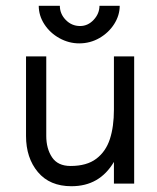

<svg xmlns="http://www.w3.org/2000/svg" viewBox="-20 -635 544 664"><path d="M70 -165V-440H140V-165Q140 -121 160 -91Q180 -61 224 -61Q280 -61 313 -86Q346 -111 360 -154Q374 -197 374 -256V-440H444V0H374V-75Q349 -33 312.5 -12Q276 9 227 9Q152 9 111 -40Q70 -89 70 -165ZM254 -485Q218 -485 185.5 -503Q153 -521 133.5 -551Q114 -581 114 -615H187Q187 -587 207.5 -566Q228 -545 257 -545Q284 -545 304 -566.5Q324 -588 324 -615H394Q394 -582 375 -552Q356 -522 324 -503.5Q292 -485 254 -485Z"/></svg>

Font: Teachers[wght]
Style: Regular
Weight: 400
Designer: Alfredo Marco Pradil & Chank Diesel
Version: Version 1.000;Glyphs 3.1.2 (3151)